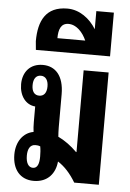

<svg xmlns="http://www.w3.org/2000/svg" viewBox="-58 -897 644 949"><g transform="rotate(5 263.5 -422.5)"><path d="M346 0H468V-557H344V-152L342 -151C313 -180 280 -204 248 -219C247 -233 246 -248 246 -266V-429C246 -522 203 -566 141 -566C78 -566 42 -522 42 -462C42 -405 73 -362 121 -358V-280C121 -262 122 -247 124 -232C72 -223 39 -175 39 -113C39 -39 78 9 145 9C216 9 252 -39 257 -97C290 -76 319 -45 346 0ZM136 -413C111 -413 99 -432 99 -462C99 -492 111 -512 136 -512C160 -512 173 -492 173 -462C173 -431 160 -413 136 -413ZM136 -55C113 -55 101 -78 101 -113C101 -146 113 -168 139 -168C149 -168 156 -167 163 -164C166 -148 167 -130 167 -113C167 -79 159 -55 136 -55Z M100 -637H468V-854H381V-764C350 -815 298 -854 238 -854C131 -854 96 -781 96 -680ZM201 -704C201 -747 212 -779 250 -779C290 -779 322 -743 339 -704Z"/></g></svg>

Font: Noto Sans Thai Looped ExtraCondensed
Style: Bold
Weight: 700
Width: 2
Designer: Sasikarn Vongin, Ben Mitchell
Foundry: The Fontpad Ltd
Version: Version 1.001